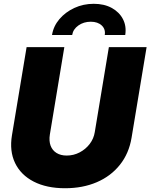

<svg xmlns="http://www.w3.org/2000/svg" viewBox="-20 -974 787 1004"><path d="M320.3 10.3Q223.6 10.3 156.2 -24.4Q88.9 -59.1 58.8 -121.6Q28.8 -184.1 42.5 -266.6L119.1 -727.5H316.4L240.7 -270.5Q235.4 -236.8 244.6 -212.2Q253.9 -187.5 275.6 -174.1Q297.4 -160.6 328.6 -160.6Q365.2 -160.6 396.7 -177.2Q428.2 -193.8 449.2 -221.4Q470.2 -249 475.6 -283.2L549.3 -727.5H746.6L668 -253.9Q654.3 -171.4 606.9 -112.1Q559.6 -52.7 486.1 -21.2Q412.6 10.3 320.3 10.3ZM470.2 -954.1Q524.9 -954.1 564.5 -932.4Q604 -910.6 623 -873.8Q642.1 -836.9 634.8 -791H527.8Q532.7 -821.3 512 -840.8Q491.2 -860.4 454.6 -860.4Q417.5 -860.4 389.9 -840.8Q362.3 -821.3 357.4 -791H252Q259.3 -836.9 290.5 -873.8Q321.8 -910.6 368.7 -932.4Q415.5 -954.1 470.2 -954.1Z"/></svg>

Font: Inter 24pt Black
Style: Italic
Weight: 900
Italic angle: -9.3988°
Designer: Rasmus Andersson
Foundry: rsms
Version: Version 4.001;git-66647c0bb